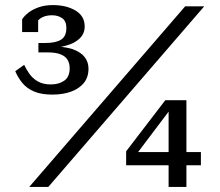

<svg xmlns="http://www.w3.org/2000/svg" viewBox="-20 -735 865 755"><path d="M180 -403Q149 -403 128.5 -415Q108 -427 95.5 -445Q83 -463 75 -480L40 -455Q51 -429 68.5 -408Q86 -387 114.5 -375Q143 -363 186 -363Q227 -363 259 -374.5Q291 -386 309.5 -408.5Q328 -431 328 -465Q328 -491 313 -510.5Q298 -530 265 -542Q246 -548 220 -551Q231 -553 241 -556Q274 -565 293.5 -584Q313 -603 313 -631Q313 -672 277 -693.5Q241 -715 188 -715Q157 -715 132.5 -706.5Q108 -698 91.5 -685Q75 -672 67 -659V-609H130V-655Q134 -658 138 -662Q156 -675 184 -675Q208 -675 224.5 -663.5Q241 -652 241 -625Q241 -592 220 -579Q199 -566 159 -566H131V-529H166Q199 -529 218 -521.5Q237 -514 245.5 -500Q254 -486 254 -467Q254 -433 233 -418Q212 -403 180 -403ZM708 -710H783L170 0H95ZM476 -85V-140L630 -341H713V-137H770V-85H713V0H643V-85ZM643 -137V-296L523 -137Z"/></svg>

Font: Roboto Serif 20pt
Style: Regular
Weight: 400
Designer: Greg Gazdowicz
Foundry: Commercial Type
Version: Version 1.008